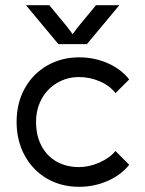

<svg xmlns="http://www.w3.org/2000/svg" viewBox="-20 -703 560 740"><path d="M285 17Q215 17 160.5 -15Q106 -47 75 -104Q44 -161 44 -233Q44 -306 75.5 -362.5Q107 -419 162 -450.5Q217 -482 285 -482Q343 -482 394 -460Q445 -438 478 -397L425 -344Q403 -373 364.5 -389.5Q326 -406 285 -406Q239 -406 201 -384Q163 -362 141 -322.5Q119 -283 119 -233Q119 -180 140 -140.5Q161 -101 198.5 -80Q236 -59 285 -59Q323 -59 363 -76.5Q403 -94 425 -121L478 -68Q446 -28 394.5 -5.5Q343 17 285 17ZM315 -533 440 -683H350L279 -597L237 -540H283L241 -597L170 -683H80L205 -533Z"/></svg>

Font: Kreadon
Style: Regular
Weight: 400
Designer: kohakuno
Foundry: StudioGnu
Version: Version 1.000;Glyphs 3.1.2 (3151)